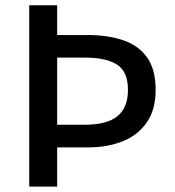

<svg xmlns="http://www.w3.org/2000/svg" viewBox="-20 -695 650 715"><path d="M88.9 0V-675.3H192.9V-564.5H306.6Q380.9 -564.5 438 -545.4Q495.1 -526.4 527.3 -481.7Q559.6 -437 559.6 -360.4Q559.6 -287.1 526.9 -239.5Q494.1 -191.9 437 -168.9Q379.9 -146 306.6 -146H192.9V0ZM192.9 -230.5H295.9Q377.9 -230.5 417.2 -262.2Q456.5 -293.9 456.5 -360.4Q456.5 -427.7 416.3 -454.1Q376 -480.5 295.9 -480.5H192.9Z"/></svg>

Font: Akatab SemiBold
Style: Regular
Weight: 600
Designer: SIL Global
Foundry: SIL Global
Version: Version 4.100